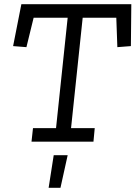

<svg xmlns="http://www.w3.org/2000/svg" viewBox="-20 -670 646 908"><path d="M599 -452 535 -447 530 -586H371L316 -64H428L422 0H129L136 -64H245L300 -586H139L105 -447L42 -452L81 -650H601ZM300 64 266 218H210L234 64Z"/></svg>

Font: Zilla Slab Regular
Style: Italic
Weight: 400
Italic angle: -6°
Designer: Typotheque.com
Foundry: Typotheque type foundry
Version: Version 1.1; 2017; ttfautohint (v1.6)